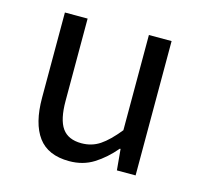

<svg xmlns="http://www.w3.org/2000/svg" viewBox="-80 -572 703 671"><g transform="rotate(15 272.0 -237.0)"><path d="M224 12Q147.3 12 111.5 -36.5Q75.7 -85 75.7 -178V-486H157.9V-188.7Q157.9 -120.8 179.5 -90.2Q201.2 -59.5 249.3 -59.5Q286.4 -59.5 315.7 -79Q345 -98.5 379.6 -141.5V-486H461.7V0H394L387 -75.9H384.3Q350.8 -36.3 312.4 -12.2Q274 12 224 12Z"/></g></svg>

Font: Source Sans 3
Style: Regular
Weight: 200
Designer: Paul D. Hunt
Foundry: Adobe
Version: Version 3.046;hotconv 1.0.118;makeotfexe 2.5.65603